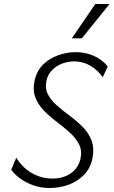

<svg xmlns="http://www.w3.org/2000/svg" viewBox="-20 -927 566 957"><path d="M227 10Q185 10 148.5 -2.5Q112 -15 83 -35.5Q54 -56 36 -81L61 -141Q79 -111 106 -87.5Q133 -64 167.5 -50.5Q202 -37 241 -37Q297 -37 334 -64Q371 -91 381 -135Q390 -176 374 -207.5Q358 -239 327.5 -266.5Q297 -294 262.5 -320Q228 -346 199 -375.5Q170 -405 156 -442Q142 -479 153 -528Q165 -577 196.5 -607Q228 -637 271 -652Q314 -667 357 -667Q406 -667 447 -649Q488 -631 517 -596L492 -542Q466 -579 429.5 -600Q393 -621 349 -621Q319 -621 290 -610Q261 -599 240 -578Q219 -557 212 -527Q203 -487 219 -456.5Q235 -426 265 -400Q295 -374 329.5 -348.5Q364 -323 393.5 -293Q423 -263 437 -224.5Q451 -186 440 -134Q430 -88 399 -56Q368 -24 324 -7Q280 10 227 10ZM338 -736 455 -907H526L388 -736Z"/></svg>

Font: Ysabeau Office Light
Style: Italic
Weight: 300
Italic angle: -12°
Designer: Christian Thalmann (Catharsis Fonts)
Version: Version 2.001;gftools[0.9.30]; featfreeze: tnum,lnum,ss02